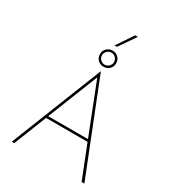

<svg xmlns="http://www.w3.org/2000/svg" viewBox="-248 -1205 1205 1338"><g transform="rotate(30 354.5 -536.0)"><path d="M521 -263H187L83 0H63L354 -734H356L647 0H625ZM514 -281 355 -686 194 -281ZM355 -901Q383 -901 401.5 -882.5Q420 -864 420 -836Q420 -808 401.5 -790Q383 -772 355 -772Q327 -772 308.5 -790Q290 -808 290 -836Q290 -864 308.5 -882.5Q327 -901 355 -901ZM355 -788Q374 -788 388.5 -802.5Q403 -817 403 -836Q403 -856 388.5 -870.5Q374 -885 355 -885Q335 -885 320.5 -870.5Q306 -856 306 -836Q306 -817 320.5 -802.5Q335 -788 355 -788ZM367 -939H348L437 -1072H459Z"/></g></svg>

Font: Josefin Sans Thin
Style: Regular
Weight: 250
Designer: Santiago Orozco
Foundry: Typemade
Version: Version 2.000